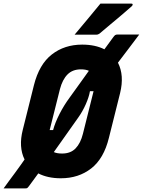

<svg xmlns="http://www.w3.org/2000/svg" viewBox="-67 -967 791 1063"><path d="M489 -947H661Q667 -947 667.5 -942.5Q668 -938 663 -933Q639 -912 620.5 -896Q602 -880 583.5 -864.5Q565 -849 541.5 -829.5Q518 -810 484 -781Q481 -779 476.5 -777Q472 -775 466 -775H346Q384 -821 418 -861Q452 -901 489 -947ZM388 -720Q460 -720 511 -694L557 -757Q566 -770 571 -773Q576 -776 586 -776H704Q674 -736 644.5 -697Q615 -658 586 -620Q622 -550 598 -452L536 -204Q508 -89 438 -34.5Q368 20 270 20Q197 20 145 -7Q130 14 116.5 32Q103 50 93 64Q86 73 83 74.5Q80 76 73 76H-47Q-35 59 -18 36Q-1 13 16.5 -10.5Q34 -34 48 -54Q62 -74 69 -84Q35 -153 59 -248L121 -496Q150 -611 220 -665.5Q290 -720 388 -720ZM265 -474 208 -247H227Q238 -288 262.5 -336Q287 -384 318 -426Q345 -464 372 -501Q399 -538 425 -575Q408 -583 381 -583Q335 -583 307 -555Q279 -527 265 -474ZM364 -313Q331 -266 297.5 -219Q264 -172 231 -125Q248 -117 277 -117Q324 -117 351.5 -145.5Q379 -174 392 -226L451 -462H431Q426 -431 408 -390Q390 -349 364 -313Z"/></svg>

Font: Recursive Mn Lnr St XBd
Style: Italic
Weight: 800
Italic angle: -15°
Monospace: yes
Version: Version 1.079;hotconv 1.0.112;makeotfexe 2.5.65598; ttfautoh